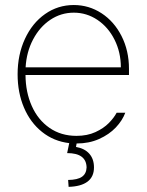

<svg xmlns="http://www.w3.org/2000/svg" viewBox="-20 -558 581 761"><path d="M272.5 -538.1Q332.5 -538.1 382.6 -505.4Q432.6 -472.7 461.9 -414.8Q491.2 -356.9 491.2 -285.2V-260.7H81.1Q81.5 -192.9 106 -137.9Q130.4 -83 176 -51.3Q221.7 -19.5 283.2 -19.5Q325.7 -19.5 358.2 -34.4Q390.6 -49.3 411.1 -70.1Q431.6 -90.8 442.4 -111.3H476.6Q465.3 -80.6 439 -52.7Q412.6 -24.9 372.8 -7.1Q333 10.7 283.7 10.7L281.2 24.4Q315.4 30.3 334 51.3Q352.5 72.3 352.5 105.5Q352.5 142.6 326.9 161.9Q301.3 181.2 252 182.6L250 155.3Q287.6 154.8 304.9 142.6Q322.3 130.4 323.2 105.5Q321.8 48.8 246.1 48.8L254.4 9.3Q192.9 2 146.5 -35.2Q100.1 -72.3 75 -131.6Q49.8 -190.9 49.8 -263.7Q49.8 -341.3 78.9 -404.1Q107.9 -466.8 158.7 -502.4Q209.5 -538.1 272.5 -538.1ZM459 -291Q459 -350.6 434.1 -400.4Q409.2 -450.2 366.5 -479Q323.7 -507.8 272.5 -507.8Q221.7 -507.8 179.4 -479.5Q137.2 -451.2 111.1 -401.6Q85 -352.1 81.5 -291Z"/></svg>

Font: Pretendard Std Thin
Style: Regular
Weight: 100
Designer: Base glyphs from Inter by Rasmus Andersson; Hangeul glyphs from Noto Sans CJK(Source Han Sans) by Jang Soo-young and Kan
Foundry: Kil Hyung-jin
Version: Version 1.309